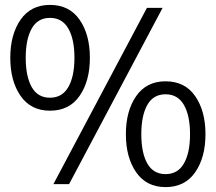

<svg xmlns="http://www.w3.org/2000/svg" viewBox="-20 -752 881 784"><path d="M22 -516Q22 -611 64 -671.5Q106 -732 184 -732Q263 -732 305 -671.5Q347 -611 347 -516Q347 -421 305 -360.5Q263 -300 184 -300Q106 -300 64 -360.5Q22 -421 22 -516ZM184 -353Q234 -353 259 -396.5Q284 -440 284 -516Q284 -592 259 -635.5Q234 -679 184 -679Q134 -679 109.5 -635.5Q85 -592 85 -516Q85 -440 109.5 -396.5Q134 -353 184 -353ZM580 -720H644L262 0H198ZM656 -420Q735 -420 777 -359.5Q819 -299 819 -204Q819 -109 777 -48.5Q735 12 656 12Q578 12 536 -48.5Q494 -109 494 -204Q494 -299 536 -359.5Q578 -420 656 -420ZM656 -41Q706 -41 731 -84.5Q756 -128 756 -204Q756 -280 731 -323.5Q706 -367 656 -367Q606 -367 581.5 -323.5Q557 -280 557 -204Q557 -128 581.5 -84.5Q606 -41 656 -41Z"/></svg>

Font: Aspekta 300
Style: Regular
Weight: 300
Designer: Ivo Dolenc
Version: Version 2.000